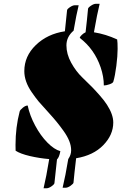

<svg xmlns="http://www.w3.org/2000/svg" viewBox="-20 -848 707 1033"><path d="M110.8 -465.3Q110.8 -545.9 172.9 -605.7Q234.9 -665.5 329.1 -679.7Q335.4 -736.3 340.8 -792.5Q340.8 -798.8 356.2 -809.3Q371.6 -819.8 383.3 -819.8H403.3Q391.6 -773.4 376 -683.1Q337.4 -650.4 337.4 -603.8Q337.4 -557.1 363 -510.5Q388.7 -463.9 422.9 -431.2Q457 -398.4 475.8 -379.2Q494.6 -359.9 518.3 -332.8Q542 -305.7 555.7 -284.2Q589.4 -231.9 589.4 -189Q589.4 -122.1 535.6 -66.9Q481.9 -11.7 389.6 3.4Q379.4 89.4 375.5 133.8Q375.5 140.1 360.1 151.1Q344.7 162.1 332.5 162.1H316.9Q332.5 97.2 347.2 7.8Q362.8 -14.6 362.8 -39.3Q362.8 -64 352.5 -89.6Q342.3 -115.2 321.3 -144.5Q287.6 -191.9 245.8 -237.3Q204.1 -282.7 187.7 -302.2Q171.4 -321.8 150.9 -351.6Q110.8 -409.2 110.8 -465.3ZM128.9 -280.3Q140.1 -226.6 169.2 -172.4Q198.2 -118.2 235.1 -80.8Q272 -43.5 304.7 -34.7Q298.8 -1.5 286.6 9.8Q275.4 106.9 272.9 136.7Q272.9 143.1 257.6 154.1Q242.2 165 230 165H214.4Q229 104.5 244.6 8.8L243.7 7.8Q191.4 3.4 140.4 -8.5Q89.4 -20.5 64 -37.1Q63.5 -47.9 63.5 -67.9Q63.5 -163.1 85.9 -248.5Q87.9 -256.3 102.5 -268.3Q117.2 -280.3 128.9 -280.3ZM538.6 -388.2Q538.6 -435.5 521.5 -485.8Q487.8 -584 409.2 -644Q409.7 -650.4 419.7 -659.9Q429.7 -669.4 440.4 -674.3Q448.7 -744.1 453.6 -800.3Q453.6 -806.6 469 -817.1Q484.4 -827.6 496.1 -827.6H516.1Q502.9 -774.4 485.4 -674.3Q549.3 -664.1 610.4 -635.7Q612.8 -621.1 612.8 -584.7Q612.8 -548.3 606 -493.9Q599.1 -439.5 589.4 -407.7Q586.4 -400.4 568.6 -394.3Q550.8 -388.2 538.6 -388.2Z"/></svg>

Font: Emblema One
Style: Regular
Weight: 400
Designer: Riccardo De Franceschi
Foundry: Riccardo De Franceschi
Version: Version 1.003